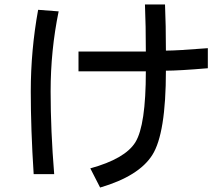

<svg xmlns="http://www.w3.org/2000/svg" viewBox="-20 -721 1002 861"><path d="M724 -404Q724 -122 663 -26Q603 69 429 120L385 34Q541 -9 587 -83Q634 -159 634 -401H332V-490H634Q634 -606 630 -701H720Q724 -609 724 -494Q775 -494 912 -505V-415Q782 -404 724 -404ZM118 -311Q118 -496 151 -677L243 -670Q207 -495 207 -311Q207 -136 223 60H131Q118 -141 118 -311Z"/></svg>

Font: Gmarket Sans TTF Medium
Style: Regular
Weight: 500
Designer: Creative Director : Sungho Lee; Art Director : Kiwoong Choi; Project Manager : Sori Yang, Jongwook Yoon; Font Designer :
Foundry: Sandoll Inc.
Version: Version 1.000;hotconv 1.0.109;makeotfexe 2.5.65596